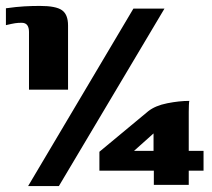

<svg xmlns="http://www.w3.org/2000/svg" viewBox="-26 -546 715 649"><path d="M72 -243V-438Q72 -453 66 -461Q60 -469 47 -469Q35 -469 25 -467.5Q15 -466 -6 -461V-518Q29 -523 56 -524.5Q83 -526 109 -526Q163 -526 183.5 -511.5Q204 -497 204 -460V-243ZM530 -517 173 83H69L425 -517ZM494 79V31H310V-33L475 -170Q499 -189 539.5 -197Q580 -205 614 -205Q613 -203 612.5 -190.5Q612 -178 612 -168V-36H662V31H612V79ZM427 -36H493V-95Z"/></svg>

Font: Genos ExtraBold
Style: Regular
Weight: 800
Designer: Robert E. Leuschke
Foundry: Robert E. Leuschke
Version: Version 1.010